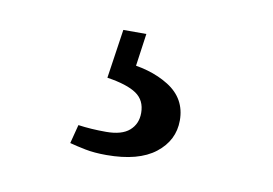

<svg xmlns="http://www.w3.org/2000/svg" viewBox="-38 -56 444 312"><g transform="rotate(10 184.0 100.5)"><path d="M132 79 144 -2H182L172 69L151 49Q198 52 229 71.5Q260 91 260 127Q260 160 232.5 181.5Q205 203 152 203Q132 203 117 200Q102 197 91 194L99 163Q120 166 145 166Q171 166 183.5 155Q196 144 196 126Q196 105 180.5 94.5Q165 84 132 79Z"/></g></svg>

Font: Lisu Bosa Medium
Style: Regular
Weight: 500
Designer: David Morse, Annie Olsen, Victor Gaultney, Frank Grießhammer (Latin)
Foundry: SIL International
Version: Version 2.000